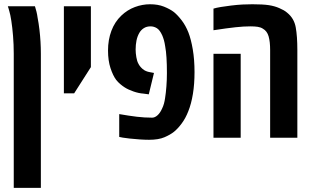

<svg xmlns="http://www.w3.org/2000/svg" viewBox="-20 -660 1495 920"><path d="M45.9 240.2V-402.8Q45.9 -446.8 42.5 -488Q39.1 -529.3 34.2 -560.5Q29.3 -591.8 24.9 -605.5Q23.4 -611.8 21.5 -617.7Q19.5 -623.5 17.6 -629.9H147.5Q151.4 -617.7 154.8 -604Q158.2 -590.3 160.2 -575.2Q165.5 -547.9 168.9 -518.6Q172.4 -489.3 174.1 -460Q175.8 -430.7 175.8 -402.8V240.2Z M286.1 -212.9V-629.9H415.5V-338.4L335.4 -212.9Z M694.3 9.8Q674.8 9.8 649.4 8.1Q624 6.3 601.6 3.9Q579.1 1.5 568.4 -0.5L551.3 -3.9V-113.3Q599.1 -105 635.7 -100.6Q672.4 -96.2 709 -96.2Q722.2 -96.2 734.9 -107.7Q747.6 -119.1 756.8 -140.1Q762.2 -150.9 765.6 -163.3Q769 -175.8 771 -189.9Q774.9 -213.9 777.3 -245.6Q779.8 -277.3 779.8 -310.1Q779.8 -351.6 777.8 -383.1Q775.9 -414.6 771.5 -438Q769 -455.1 765.4 -467.8Q761.7 -480.5 757.3 -490.7Q745.6 -516.6 731.4 -525.1Q717.3 -533.7 701.2 -533.7Q683.1 -533.7 669.7 -525.4Q656.2 -517.1 647.9 -502.9Q638.2 -486.3 634 -465.8Q629.9 -445.3 629.9 -422.4Q629.9 -405.8 633.3 -386Q636.7 -366.2 643.1 -355Q649.4 -341.8 663.3 -329.6Q677.2 -317.4 699.2 -314L717.8 -310.5L692.9 -208L667.5 -211.4Q645 -212.9 619.6 -221.7Q594.2 -230.5 577.6 -241.2Q567.4 -247.6 556.2 -257.1Q544.9 -266.6 536.6 -277.3Q521.5 -297.4 509.5 -333.5Q497.6 -369.6 497.6 -418Q497.6 -469.2 513.7 -512.2Q529.8 -555.2 561.5 -585.4Q590.3 -612.8 626.2 -626.2Q662.1 -639.6 699.2 -639.6Q736.8 -639.6 765.6 -628.2Q794.4 -616.7 813.5 -602.1Q831.5 -587.4 850.6 -562.5Q869.6 -537.6 882.8 -504.4Q895.5 -471.7 903.8 -422.9Q912.1 -374 912.1 -314.5Q912.1 -257.3 904.3 -209.7Q896.5 -162.1 882.3 -127Q869.6 -94.2 851.3 -69.3Q833 -44.4 814 -28.8Q796.4 -14.6 768.1 -2.4Q739.7 9.8 694.3 9.8Z M1274.4 0V-420.9Q1274.4 -460.4 1267.1 -485.8Q1259.8 -511.2 1239.7 -522.5Q1229.5 -529.3 1214.8 -531.5Q1200.2 -533.7 1179.7 -533.7Q1147.9 -533.7 1109.1 -529.5Q1070.3 -525.4 1002.9 -515.1V-618.7Q1017.1 -623 1038.1 -626.5Q1059.1 -629.9 1086.4 -633.3Q1118.2 -637.2 1142.8 -638.4Q1167.5 -639.6 1189 -639.6Q1239.7 -639.6 1268.1 -635.3Q1296.4 -630.9 1318.4 -621.1Q1329.6 -616.2 1338.9 -611.1Q1348.1 -606 1356 -599.1Q1389.2 -572.3 1397 -529.3Q1404.8 -486.3 1404.8 -420.4V0ZM1002.9 0V-402.3H1133.3V0Z"/></svg>

Font: Open Sans Condensed
Style: Regular
Weight: 400
Width: 3
Designer: Monotype Design Team
Foundry: Monotype Imaging Inc.
Version: Version 3.000